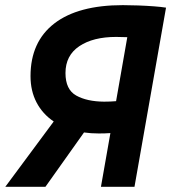

<svg xmlns="http://www.w3.org/2000/svg" viewBox="-39 -723 662 743"><path d="M343.3 -206.5Q313.5 -206.5 286.1 -210.4L136.7 0H-18.6L168.9 -252.9Q126 -281.7 102.5 -326.4Q79.1 -371.1 79.1 -428.2Q79.1 -561 171.1 -632.1Q263.2 -703.1 436.5 -703.1Q463.9 -703.1 496.1 -701.9Q528.3 -700.7 557.1 -698.5Q585.9 -696.3 603.5 -693.4L481.4 0H351.6L388.2 -208Q367.7 -206.5 343.3 -206.5ZM410.2 -331.5 453.6 -579.1Q429.2 -580.1 410.2 -580.1Q321.3 -580.1 267.8 -544.2Q214.4 -508.3 214.4 -440.4Q214.4 -376.5 255.9 -353.3Q297.4 -330.1 363.8 -329.6Q388.2 -329.6 410.2 -331.5Z"/></svg>

Font: CaskaydiaCove NF
Style: Bold Italic
Weight: 700
Italic angle: -10°
Designer: Aaron Bell
Foundry: Saja Typeworks
Version: Version 2111.001; VTT 6.35;Nerd Fonts 3.2.1